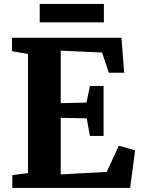

<svg xmlns="http://www.w3.org/2000/svg" viewBox="-20 -930 698 950"><path d="M118.5 -73.5V-663L39.5 -676.5V-743H581L594.5 -570H518.5L485 -670L280.5 -679.5V-419.5L408 -422.5L425 -504.5H492.5V-257.5H425L409 -344.5L280.5 -347V-67L508 -79.5L568 -209L648.5 -186L624 0H41V-63.5ZM494 -910.5V-819.5H176.5V-910.5Z"/></svg>

Font: Merriweather ExtraBold
Style: Regular
Weight: 800
Version: Version 2.100